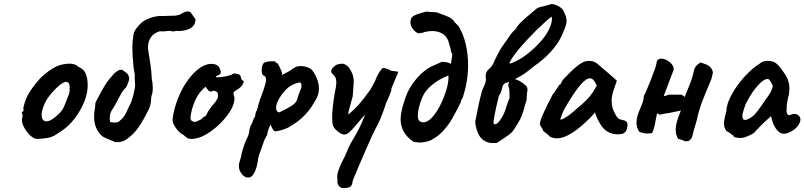

<svg xmlns="http://www.w3.org/2000/svg" viewBox="-20 -701 4018 959"><path d="M129 -26Q109 -47 98 -69.5Q87 -92 90 -109Q93 -116 92.5 -123Q92 -130 92 -132Q88 -136 88 -137.5Q88 -139 90 -140.5Q92 -142 93 -144Q99 -144 97 -155Q95 -163 104 -190Q113 -217 127 -240Q138 -258 159.5 -285Q181 -312 198 -326Q248 -369 288 -378Q308 -383 327 -383Q356 -383 372 -367Q394 -358 404 -341Q414 -324 417 -296Q418 -290 418 -276Q418 -202 362 -122Q339 -89 316 -69Q293 -49 260 -29Q242 -17 222 -13Q202 -9 168 -7Q156 -7 149 -11Q142 -15 129 -26ZM322 -225Q328 -234 328 -261Q328 -285 321 -288Q316 -292 309 -292Q300 -292 280 -278Q245 -248 221.5 -215.5Q198 -183 189 -141Q188 -137 188 -129Q188 -95 212 -95Q235 -95 270 -129Q289 -146 297.5 -163.5Q306 -181 322 -225Z M530 -2Q497 -15 489 -22Q450 -59 450 -117Q450 -137 453 -152.5Q456 -168 456 -171Q454 -184 460.5 -195.5Q467 -207 468 -210Q490 -253 506 -278Q522 -303 550 -334Q562 -344 571 -349Q580 -354 591 -352L614 -335Q625 -323 625 -309Q625 -302 622 -293Q615 -272 609 -264Q597 -253 588.5 -239Q580 -225 573 -211Q566 -197 562 -190Q559 -183 548 -165Q535 -147 531 -134Q528 -115 528 -108Q528 -104 530 -92Q536 -89 550 -89Q569 -89 574 -94Q592 -109 599.5 -119.5Q607 -130 615 -148Q620 -161 628 -176Q638 -194 646.5 -227.5Q655 -261 655 -279Q655 -285 654 -287L653 -306V-330L647 -364Q641 -429 641 -463Q641 -495 647 -531Q650 -545 662.5 -561Q675 -577 686 -587Q704 -603 735.5 -613Q767 -623 793 -621L858 -623Q869 -625 875 -627Q881 -629 896 -638Q908 -644 917 -644Q925 -644 931 -641L957 -604Q956 -579 938 -564.5Q920 -550 880 -546Q875 -546 867.5 -546.5Q860 -547 856 -546Q850 -544 847 -544Q840 -544 835 -545.5Q830 -547 829 -547Q822 -547 811.5 -545.5Q801 -544 793 -544Q783 -544 778 -545Q719 -527 719 -461Q720 -449 722 -439Q724 -429 725 -420Q729 -397 733 -367.5Q737 -338 738 -307Q743 -287 743 -262Q743 -233 736 -221Q735 -217 734 -196.5Q733 -176 723 -155Q695 -98 670 -62.5Q645 -27 610 -4Q598 4 585.5 7Q573 10 555 9Q547 4 530 -2Z M937 -7Q924 -7 916 -11.5Q908 -16 897 -27Q874 -38 857 -64Q840 -90 842 -105Q847 -153 869 -209.5Q891 -266 926.5 -311.5Q962 -357 1002 -375Q1020 -382 1035 -382Q1066 -382 1076 -362Q1083 -348 1083 -341Q1083 -329 1069 -325Q1066 -325 1062 -322Q1058 -319 1058 -316Q1059 -315 1067 -315Q1084 -315 1109 -320Q1134 -325 1141 -331Q1147 -334 1151 -334L1165 -332Q1182 -327 1182 -320Q1182 -315 1185.5 -307Q1189 -299 1192 -299Q1197 -299 1197 -292Q1197 -286 1190.5 -276.5Q1184 -267 1172 -258Q1167 -255 1157.5 -249Q1148 -243 1146.5 -239Q1145 -235 1147 -228Q1151 -220 1151 -208Q1151 -174 1118 -128.5Q1085 -83 1037.5 -48Q990 -13 950 -8Q945 -7 937 -7ZM983 -104Q996 -117 1004 -120Q1007 -120 1009.5 -125.5Q1012 -131 1018.5 -142.5Q1025 -154 1040 -173Q1056 -191 1062.5 -202Q1069 -213 1069 -224Q1069 -228 1067 -238Q1066 -241 1060.5 -243.5Q1055 -246 1050 -248Q1045 -248 1040 -245.5Q1035 -243 1033 -243Q1028 -243 1022 -248L1006 -268L989 -251Q966 -228 950.5 -189Q935 -150 932 -118Q931 -104 936.5 -98.5Q942 -93 953 -92Q959 -92 983 -104Z M1173 127Q1173 118 1176 109Q1177 105 1181.5 90.5Q1186 76 1187 66Q1189 55 1199 26Q1209 -3 1215 -13Q1220 -22 1223 -34.5Q1226 -47 1226 -56Q1233 -78 1239 -86Q1246 -108 1254 -120Q1255 -123 1256.5 -134.5Q1258 -146 1263 -148Q1266 -162 1268 -167Q1275 -198 1294 -245Q1309 -288 1309 -303Q1309 -319 1298 -323Q1287 -327 1287 -351Q1287 -364 1291 -375Q1295 -386 1302 -389Q1317 -395 1341 -395Q1357 -395 1357 -392Q1357 -389 1358 -387.5Q1359 -386 1362 -386Q1365 -390 1377 -365.5Q1389 -341 1389 -333Q1387 -330 1387.5 -329Q1388 -328 1391 -328Q1398 -331 1417.5 -341.5Q1437 -352 1442 -358Q1444 -359 1449 -361.5Q1454 -364 1457 -367Q1468 -371 1482 -371Q1498 -371 1513 -366Q1528 -361 1538 -352Q1553 -333 1563 -308Q1573 -283 1573 -259Q1573 -239 1565 -218Q1563 -212 1552.5 -194.5Q1542 -177 1538 -171Q1498 -109 1428 -69Q1415 -60 1390.5 -52.5Q1366 -45 1355 -45Q1349 -45 1342.5 -55.5Q1336 -66 1331 -80Q1318 -49 1316 -38Q1316 -35 1314.5 -28.5Q1313 -22 1309 -19Q1309 -18 1307.5 -14Q1306 -10 1301 -3L1284 46Q1272 75 1269 92Q1266 127 1253 156.5Q1240 186 1219 186Q1202 186 1187.5 168Q1173 150 1173 127ZM1455 -188Q1462 -196 1464.5 -205Q1467 -214 1469 -221Q1479 -246 1483 -258Q1486 -264 1486 -272Q1486 -283 1480 -289Q1468 -290 1441.5 -277.5Q1415 -265 1392 -235Q1359 -192 1359 -162Q1359 -152 1363.5 -146Q1368 -140 1376 -140Q1391 -147 1418.5 -162Q1446 -177 1455 -188Z M1665 204 1666 195Q1664 187 1664 181Q1664 157 1692 100Q1699 89 1712 58Q1721 35 1730 18Q1733 13 1757.5 -29.5Q1782 -72 1804 -129Q1796 -121 1763 -82Q1738 -52 1724.5 -40Q1711 -28 1696 -29Q1682 -32 1664.5 -46.5Q1647 -61 1642 -77Q1639 -94 1639 -114Q1639 -159 1652 -236Q1660 -273 1660 -288Q1660 -305 1655 -314.5Q1650 -324 1641 -332Q1634 -338 1634 -345Q1634 -354 1643 -363.5Q1652 -373 1664 -379Q1682 -383 1688 -383Q1705 -383 1723 -364Q1725 -360 1732 -348.5Q1739 -337 1743 -323.5Q1747 -310 1747 -293Q1747 -288 1742 -221L1731 -181Q1725 -160 1721.5 -145Q1718 -130 1721 -130Q1750 -154 1770.5 -177Q1791 -200 1829 -252Q1833 -259 1844.5 -279.5Q1856 -300 1862 -318Q1869 -332 1878.5 -346Q1888 -360 1892 -361Q1898 -363 1914.5 -357Q1931 -351 1932 -348Q1932 -347 1950.5 -345.5Q1969 -344 1969 -341Q1969 -339 1954 -305Q1933 -256 1934 -254Q1937 -250 1923.5 -220Q1910 -190 1908 -185Q1883 -105 1854 -55Q1844 -37 1806 50L1798 69Q1788 91 1776 119.5Q1764 148 1755 170Q1749 182 1746.5 189.5Q1744 197 1742 201Q1740 220 1733 229Q1728 234 1719 236Q1710 238 1702.5 238Q1695 238 1693 238Q1686 240 1675.5 230.5Q1665 221 1665 204Z M2047 8Q1981 -35 1981 -106Q1981 -147 2007 -218Q2023 -265 2062 -310Q2101 -355 2144 -373Q2147 -375 2162 -381Q2170 -384 2186 -392Q2218 -392 2232 -382Q2239 -421 2239 -430Q2238 -432 2234 -440.5Q2230 -449 2232 -454Q2229 -462 2225.5 -474.5Q2222 -487 2220 -494Q2211 -521 2189 -533.5Q2167 -546 2138 -546Q2121 -546 2101 -541Q2093 -537 2085 -536.5Q2077 -536 2071 -534Q2054 -540 2042 -556.5Q2030 -573 2030 -590Q2030 -612 2045 -621Q2060 -630 2090 -638L2104 -642L2114 -643Q2123 -641 2139 -641Q2141 -641 2154 -640Q2167 -639 2178 -633Q2210 -622 2225.5 -614Q2241 -606 2254 -587Q2256 -584 2263 -578Q2270 -572 2272 -568Q2295 -529 2306.5 -479.5Q2318 -430 2318 -376Q2318 -297 2293 -219Q2292 -214 2286.5 -205.5Q2281 -197 2282 -191Q2255 -137 2238 -107.5Q2221 -78 2195 -49Q2169 -20 2133 -1Q2124 4 2106 7.5Q2088 11 2075 11L2066 10ZM2094 -90Q2120 -90 2148 -126Q2176 -162 2196 -214Q2222 -276 2220 -324Q2173 -306 2138 -277Q2103 -248 2089 -214Q2067 -161 2067 -124Q2067 -101 2077 -95Q2085 -90 2094 -90Z M2810 -598Q2810 -585 2805 -570Q2800 -555 2791.5 -536.5Q2783 -518 2780 -511Q2761 -474 2726 -437Q2691 -400 2644 -368Q2602 -331 2562 -311L2552 -306Q2578 -299 2606 -274Q2615 -265 2615 -252Q2615 -249 2613 -241Q2612 -229 2611 -218.5Q2610 -208 2610 -199Q2605 -188 2599 -164Q2593 -141 2586 -123Q2579 -105 2566 -84Q2547 -51 2535.5 -39.5Q2524 -28 2489 -5L2461 13Q2458 13 2440 13.5Q2422 14 2403.5 4.5Q2385 -5 2373 -25Q2365 -40 2359.5 -58.5Q2354 -77 2354 -92Q2354 -103 2357 -109Q2370 -178 2378 -210.5Q2386 -243 2388 -248L2397 -269Q2401 -278 2404 -286.5Q2407 -295 2407 -305L2406 -316Q2404 -341 2421 -355Q2437 -369 2444 -384Q2451 -401 2466.5 -431Q2482 -461 2490 -471L2510 -499Q2523 -519 2532.5 -531.5Q2542 -544 2555 -555Q2566 -575 2585.5 -593.5Q2605 -612 2632 -634Q2654 -652 2659 -657Q2664 -662 2678.5 -666Q2693 -670 2707 -673L2729 -679Q2738 -684 2758.5 -675.5Q2779 -667 2791 -653Q2810 -619 2810 -598ZM2737 -606Q2737 -614 2735 -617Q2721 -610 2661 -552Q2545 -436 2524 -385L2531 -384Q2576 -401 2615.5 -432.5Q2655 -464 2682 -495.5Q2709 -527 2719 -548Q2737 -584 2737 -606ZM2518 -275 2523 -292 2505 -286Q2495 -282 2491 -272Q2489 -266 2485 -250Q2481 -234 2475 -228Q2471 -224 2458 -164Q2445 -104 2445 -89Q2445 -80 2452 -80Q2457 -80 2464.5 -86Q2472 -92 2480 -104Q2498 -127 2512 -177Q2522 -206 2525 -210Q2525 -244 2524 -253Q2523 -262 2518 -275Z M2692 -49Q2692 -53 2687.5 -60.5Q2683 -68 2679 -74Q2671 -82 2690 -126Q2709 -170 2741 -230Q2747 -236 2756.5 -251Q2766 -266 2769 -268Q2769 -272 2772 -275.5Q2775 -279 2779 -279L2787 -295Q2791 -304 2826 -338Q2861 -372 2881 -384Q2900 -397 2922 -397Q2946 -397 2963 -383L2990 -360Q3020 -335 3024 -331L3061 -298L3044 -248Q3035 -221 3035 -197Q3035 -159 3056 -126Q3061 -115 3069.5 -109Q3078 -103 3092 -101Q3114 -97 3114 -79Q3114 -57 3106 -46Q3098 -35 3087 -32Q3071 -30 3065 -30Q3036 -30 3012 -45Q2988 -60 2970 -96Q2966 -102 2959.5 -118Q2953 -134 2952 -140Q2945 -130 2929 -114Q2826 -10 2762 -10Q2740 -10 2723 -21Q2720 -27 2706 -37Q2692 -47 2692 -49ZM2840 -140Q2845 -144 2851 -149.5Q2857 -155 2864 -161Q2892 -184 2907.5 -199.5Q2923 -215 2939 -237L2961 -273Q2951 -295 2943 -302.5Q2935 -310 2927 -310Q2907 -310 2877 -274.5Q2847 -239 2805 -167Q2794 -149 2787 -129.5Q2780 -110 2778 -104Q2794 -102 2840 -140Z M3404 5Q3400 5 3392 0L3367 -8Q3355 -27 3355 -53Q3355 -72 3360.5 -91.5Q3366 -111 3372.5 -127.5Q3379 -144 3381 -149Q3373 -147 3324 -137Q3298 -134 3275 -128L3262 -135L3256 -106Q3248 -58 3237 -36Q3217 -34 3212 -34Q3198 -34 3174 -42Q3159 -62 3159 -88Q3159 -105 3164 -122Q3169 -139 3179 -162Q3188 -183 3192 -196.5Q3196 -210 3196 -223Q3202 -229 3229.5 -299Q3257 -369 3259 -384Q3260 -408 3283 -408Q3303 -408 3324 -391.5Q3345 -375 3345 -356Q3345 -348 3340 -340L3295 -221Q3310 -223 3319 -228H3384Q3394 -223 3400 -217Q3418 -260 3429 -289Q3440 -318 3446 -348Q3451 -373 3479 -389Q3485 -387 3502 -381Q3519 -375 3528.5 -365Q3538 -355 3541 -339Q3539 -333 3536.5 -320Q3534 -307 3531 -301L3514 -260Q3511 -252 3497 -218.5Q3483 -185 3474 -155Q3465 -125 3460 -100Q3459 -97 3451 -69Q3443 -45 3441 -33Q3438 -8 3420 3Z M3679 -12Q3666 -12 3655 -14.5Q3644 -17 3644 -21Q3644 -24 3643 -25Q3642 -26 3639 -26Q3636 -29 3625.5 -36.5Q3615 -44 3608 -47Q3596 -64 3596 -84Q3596 -103 3608 -145Q3609 -184 3636.5 -232.5Q3664 -281 3703 -322.5Q3742 -364 3773 -382Q3788 -397 3815 -397Q3836 -397 3852 -388Q3865 -380 3884.5 -354Q3904 -328 3914 -307Q3916 -300 3919.5 -288Q3923 -276 3923 -259L3921 -231Q3909 -190 3909 -157Q3907 -143 3911 -134.5Q3915 -126 3922 -126Q3927 -126 3933 -129Q3939 -132 3947 -132Q3960 -132 3969 -124Q3978 -116 3978 -104Q3978 -94 3973 -85Q3964 -65 3939.5 -49Q3915 -33 3894 -33Q3877 -33 3861.5 -51Q3846 -69 3837 -98L3831 -121L3795 -88L3772 -65Q3756 -49 3754 -46Q3749 -38 3736.5 -31Q3724 -24 3697 -14Q3687 -12 3679 -12ZM3786 -177Q3790 -183 3794 -189.5Q3798 -196 3804 -203Q3821 -226 3828.5 -240Q3836 -254 3840 -270Q3836 -283 3828.5 -294.5Q3821 -306 3815 -307Q3787 -307 3739 -241Q3734 -234 3723.5 -216Q3713 -198 3710 -192Q3705 -185 3696.5 -158.5Q3688 -132 3688 -124Q3688 -102 3701 -102Q3711 -102 3724 -110Q3742 -120 3754.5 -135Q3767 -150 3786 -177Z"/></svg>

Font: Caveat
Style: Bold
Weight: 700
Designer: Pablo Impallari
Foundry: Pablo Impallari
Version: Version 1.500; ttfautohint (v1.6)